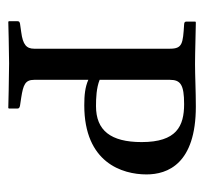

<svg xmlns="http://www.w3.org/2000/svg" viewBox="-35 -468 504 475"><g transform="rotate(90 217.5 -230.0)"><path d="M177 -398C177 -424 189 -433 237 -433C292 -433 331 -414 331 -328C331 -251 302 -215 242 -215C222 -215 197 -216 177 -224ZM100 -62C100 -43 90 -34 59 -30L38 -27C34 -26 32 -25 32 -21V0L33 2C33 2 108 0 136 0C167 0 247 2 247 2L248 0V-21C248 -25 245 -26 241 -27L221 -30C189 -35 177 -40 177 -62V-196C195 -188 215 -186 240 -186C382 -186 411 -280 411 -340C411 -392 385 -462 243 -462C206 -462 166 -460 138 -460C109 -460 50 -462 35 -462L33 -461V-438C33 -436 34 -433 40 -433C87 -430 100 -429 100 -398Z"/></g></svg>

Font: Linux Libertine O C
Style: Regular
Weight: 400
Designer: Philipp H. Poll
Foundry: Philipp H. Poll
Version: Version 4.0.3